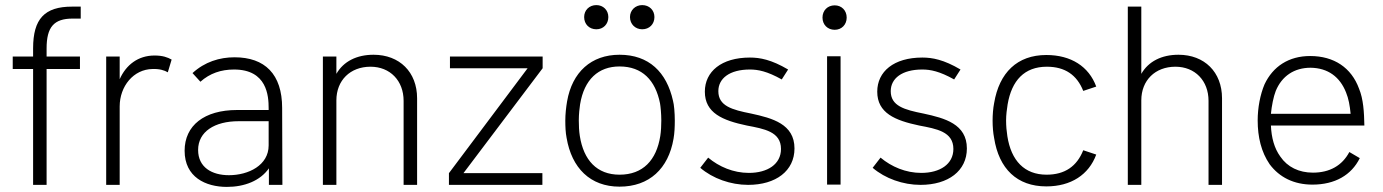

<svg xmlns="http://www.w3.org/2000/svg" viewBox="-20 -726 5430 754"><path d="M265 -653H297V-700H263C155 -700 110 -652 110 -536V-504H30V-455H110V0H163V-455H294V-504H163V-536C163 -620 192 -653 265 -653Z M587 -508C522 -508 475 -471 450 -415V-504H397V0H450V-308C450 -387 504 -454 579 -455C606 -456 626 -450 639 -442L654 -492C638 -501 619 -508 587 -508Z M1089 0 1088 -302C1088 -435 1020 -501 901 -501C842 -501 784 -483 736 -439L767 -405C804 -438 848 -453 899 -453C1029 -453 1035 -349 1035 -301V-294H911C782 -294 705 -233 705 -134C705 -30 788 8 871 8C940 8 1002 -16 1036 -65V0ZM1035 -155C1035 -77 956 -38 879 -38C812 -38 758 -69 758 -137C758 -209 823 -250 917 -250H1035Z M1447 -511C1381 -511 1329 -485 1301 -436V-504H1248V0H1301V-332C1301 -410 1355 -464 1435 -464C1512 -464 1565 -409 1565 -330V0H1618V-340C1618 -443 1549 -511 1447 -511Z M2111 -504H1747V-458H2052L1743 -46V0H2110V-46H1800L2111 -458Z M2322 -611C2349 -611 2369 -631 2369 -659C2369 -686 2349 -706 2322 -706C2294 -706 2274 -686 2274 -659C2274 -631 2294 -611 2322 -611ZM2502 -611C2530 -611 2550 -631 2550 -659C2550 -686 2530 -706 2502 -706C2475 -706 2454 -686 2454 -659C2454 -631 2475 -611 2502 -611ZM2413 7C2530 7 2605 -64 2625 -181C2629 -203 2630 -229 2630 -252C2630 -283 2627 -316 2623 -330C2598 -443 2528 -511 2413 -511C2302 -511 2227 -443 2207 -328C2203 -305 2200 -278 2200 -252C2200 -230 2201 -205 2205 -185C2225 -66 2298 7 2413 7ZM2413 -40C2324 -40 2272 -97 2257 -192C2254 -211 2253 -232 2253 -253C2253 -278 2256 -303 2258 -316C2274 -414 2330 -465 2413 -465C2502 -465 2554 -411 2572 -320C2574 -309 2577 -280 2577 -253C2577 -234 2576 -211 2573 -192C2558 -97 2505 -40 2413 -40Z M2918 0C3027 0 3100 -55 3100 -143C3100 -239 3013 -262 2930 -280C2854 -295 2801 -310 2801 -368C2801 -418 2845 -453 2925 -453C2957 -453 2993 -446 3050 -414L3075 -453C3009 -492 2964 -500 2925 -500C2813 -500 2748 -445 2748 -366C2748 -282 2818 -253 2913 -233C2981 -220 3047 -209 3047 -141C3047 -81 2994 -47 2921 -47C2860 -47 2804 -71 2761 -107L2730 -67C2779 -25 2849 0 2918 0Z M3258 -609C3285 -609 3305 -629 3305 -657C3305 -685 3285 -705 3258 -705C3230 -705 3210 -685 3210 -657C3210 -629 3230 -609 3258 -609ZM3228 -1H3281V-505H3228Z M3595 0C3704 0 3777 -55 3777 -143C3777 -239 3690 -262 3607 -280C3531 -295 3478 -310 3478 -368C3478 -418 3522 -453 3602 -453C3634 -453 3670 -446 3727 -414L3752 -453C3686 -492 3641 -500 3602 -500C3490 -500 3425 -445 3425 -366C3425 -282 3495 -253 3590 -233C3658 -220 3724 -209 3724 -141C3724 -81 3671 -47 3598 -47C3537 -47 3481 -71 3438 -107L3407 -67C3456 -25 3526 0 3595 0Z M4089 6C4186 6 4256 -40 4285 -119L4234 -136C4209 -73 4162 -40 4090 -40C4003 -40 3951 -95 3936 -191C3933 -210 3931 -231 3931 -253C3931 -275 3934 -297 3937 -316C3953 -410 4003 -464 4091 -464C4162 -464 4209 -432 4234 -369L4285 -386C4256 -465 4186 -510 4089 -510C3975 -510 3904 -441 3884 -321C3880 -301 3878 -275 3878 -252C3878 -229 3880 -204 3884 -184C3903 -63 3974 6 4089 6Z M4608 -511C4542 -511 4490 -485 4462 -436V-700H4409V0H4462V-332C4462 -410 4516 -464 4596 -464C4673 -464 4726 -409 4726 -330V0H4779V-340C4779 -443 4710 -511 4608 -511Z M5136 -48C5081 -48 5036 -70 5008 -111C4984 -144 4973 -186 4971 -233H5338C5337 -286 5334 -337 5317 -378C5287 -460 5219 -506 5125 -506C5041 -506 4979 -465 4946 -395C4929 -355 4919 -303 4919 -253C4919 -188 4933 -129 4966 -81C5004 -30 5061 -1 5134 -1C5222 -1 5287 -38 5320 -105L5279 -129C5251 -76 5202 -48 5136 -48ZM4990 -369C5014 -427 5062 -460 5127 -460C5195 -459 5242 -424 5266 -363C5276 -339 5281 -311 5284 -279H4971C4974 -310 4981 -346 4990 -369Z"/></svg>

Font: Arthouse Owned Light
Style: Regular
Weight: 300
Designer: Jeremy Tribby
Foundry: Tribby Type
Version: Version 1.000;PS 001.000;hotconv 1.0.88;makeotf.lib2.5.64775